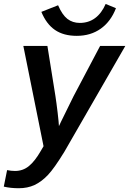

<svg xmlns="http://www.w3.org/2000/svg" viewBox="-66 -766 668 993"><path d="M31.2 207.5Q-11.2 207.5 -46.4 199.2L-29.3 113.8Q-7.8 118.2 11.7 118.2Q52.7 118.2 83.7 92.8Q114.7 67.4 145.5 13.7L159.2 -9.8L54.7 -528.3H179.2L220.7 -269Q223.1 -252.9 226.3 -229.7Q229.5 -206.5 232.2 -182.6Q234.9 -158.7 236.8 -139.9Q238.8 -121.1 238.8 -113.8Q241.2 -118.7 243.7 -123.8Q246.1 -128.9 248.5 -134.3L313.5 -266.6L451.7 -528.3H582L267.1 18.6Q213.9 105.5 181.6 139.2Q148.9 173.8 112.8 190.7Q76.7 207.5 31.2 207.5ZM331.1 -580.6Q262.7 -580.6 218.3 -611.1Q173.8 -641.6 147.9 -704.6L234.4 -738.8Q255.9 -689 282.7 -668.2Q309.6 -647.5 346.7 -647.5Q392.1 -647.5 425.8 -672.4Q459.5 -697.3 480.5 -745.6L533.7 -723.6Q507.3 -654.8 455.1 -617.7Q402.8 -580.6 331.1 -580.6Z"/></svg>

Font: Arimo SemiBold
Style: Italic
Weight: 600
Italic angle: -12°
Version: Version 1.33